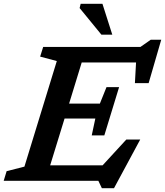

<svg xmlns="http://www.w3.org/2000/svg" viewBox="-42 -955 872 1014"><path d="M496 39 477.5 0H-22.5L-7 -51L87 -75L258 -632.5L170 -656L186 -707H699.5L754 -745H809.5L743 -516H670.5L676.5 -625H389.5L323 -408H485.5L520.5 -495H587L509 -240H442.5L461.5 -329H299L223 -82H500L625 -218H698.5L560 39ZM551 -772H493.5L378.5 -912.5L384 -935H499Z"/></svg>

Font: Newsreader 6pt Medium
Style: Italic
Weight: 500
Italic angle: -17°
Designer: Hugues Gentile
Foundry: Production Type
Version: Version 1.003; ttfautohint (v1.8.3)